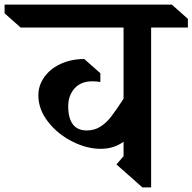

<svg xmlns="http://www.w3.org/2000/svg" viewBox="-80 -806 838 836"><path d="M738 -686H578V10H540L427 -90L458 -126V-189Q416 -158 358 -158Q298 -158 234.5 -190Q171 -222 129 -276Q87 -330 87 -391Q87 -434 113 -470.5Q139 -507 184.5 -528Q230 -549 287 -549L357 -487V-449Q339 -452 322 -452Q272 -452 244.5 -421Q217 -390 217 -343Q217 -292 237 -265Q257 -238 298 -238Q331 -238 357 -254.5Q383 -271 403.5 -297.5Q424 -324 458 -376V-686H10L-60 -748V-786H668L738 -724Z"/></svg>

Font: Inknut
Style: Antiqua
Weight: 400
Designer: Claus Eggers Srensen
Foundry: Claus Eggers Srensen
Version: Version 1.000; ttfautohint (v1.2) -l 7 -r 28 -G 50 -x 13 -D 